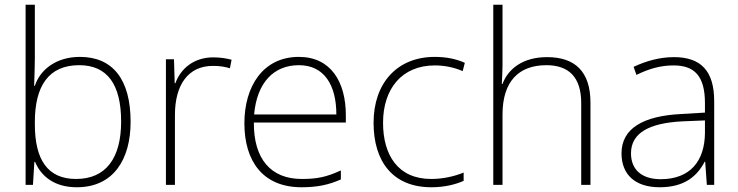

<svg xmlns="http://www.w3.org/2000/svg" viewBox="-20 -780 3115 810"><path d="M127 -535V-760H88V0H119L125 -97H128C154 -35 211 10 304 10C459 10 531 -108 531 -266C531 -446 455 -540 317 -540C219 -540 150 -488 127 -418H124C125 -449 127 -501 127 -535ZM314 -505C432 -505 491 -425 491 -267C491 -112 426 -25 301 -25C181 -25 127 -106 127 -256V-265C127 -417 185 -505 314 -505Z M880 -538C797 -538 742 -490 720 -429H717L714 -530H680V0H718V-295C718 -421 773 -502 878 -502C906 -502 927 -499 950 -492L957 -528C934 -534 909 -538 880 -538Z M1241 -540C1089 -540 1011 -415 1011 -260C1011 -100 1089 10 1252 10C1318 10 1366 0 1418 -23V-61C1357 -33 1318 -25 1253 -25C1122 -25 1050 -110 1051 -263H1439V-294C1439 -434 1376 -540 1241 -540ZM1241 -505C1348 -505 1399 -421 1399 -297H1052C1064 -432 1135 -505 1241 -505Z M1800 10C1856 10 1902 -2 1936 -17V-52C1897 -36 1849 -25 1799 -25C1658 -25 1596 -127 1596 -262C1596 -407 1677 -504 1814 -504C1852 -504 1893 -497 1932 -480L1941 -515C1905 -531 1864 -540 1814 -540C1656 -540 1556 -430 1556 -262C1556 -100 1636 10 1800 10Z M2100 -504V-760H2061V0H2100V-297C2100 -437 2169 -505 2285 -505C2379 -505 2432 -455 2432 -345V0H2471V-347C2471 -479 2405 -539 2288 -539C2184 -539 2123 -488 2100 -426H2097C2098 -454 2100 -475 2100 -504Z M2823 -539C2762 -539 2704 -522 2653 -498L2665 -464C2720 -491 2768 -504 2822 -504C2910 -504 2954 -459 2954 -345V-305L2854 -299C2693 -291 2602 -238 2602 -133C2602 -44 2659 10 2763 10C2868 10 2921 -37 2953 -98H2955L2962 0H2993V-353C2993 -482 2936 -539 2823 -539ZM2858 -268 2954 -272V-219C2953 -101 2892 -24 2767 -24C2688 -24 2642 -64 2642 -133C2642 -221 2722 -261 2858 -268Z"/></svg>

Font: Noto Sans Gurmukhi ExtraLight
Style: Regular
Weight: 200
Designer: Jelle Bosma - Monotype Design Team
Foundry: Monotype Imaging Inc.
Version: Version 2.004